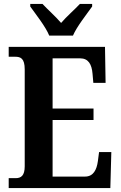

<svg xmlns="http://www.w3.org/2000/svg" viewBox="-20 -951 610 971"><path d="M229 -771H349C368 -816 419 -880 446 -918V-931H384C360 -905 315 -866 289 -835C263 -866 219 -905 195 -931H133V-918C160 -880 211 -816 229 -771ZM24 0H538L543 -182H481L475 -136C469 -92 452 -58 410 -58H246V-344H453V-402H246V-656H385C427 -656 444 -626 448 -578L452 -532H514L511 -714H24V-664H57C84 -664 105 -656 105 -600V-110C105 -63 87 -50 59 -50H24Z"/></svg>

Font: Noto Serif Armenian Condensed
Style: Bold
Weight: 700
Width: 3
Designer: Monotype Design Team
Foundry: Monotype Imaging Inc.
Version: Version 2.008